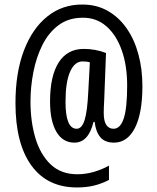

<svg xmlns="http://www.w3.org/2000/svg" viewBox="-20 -740 691 844"><path d="M606 -362Q606 -242 573 -177.5Q540 -113 481 -113Q441 -113 421 -137Q401 -161 396 -204H391Q369 -113 307 -113Q256 -113 228 -160.5Q200 -208 200 -294Q200 -406 238 -465.5Q276 -525 348 -525Q400 -525 446 -507L438 -299Q437 -284 436.5 -268.5Q436 -253 436 -244Q436 -207 447.5 -190.5Q459 -174 479 -174Q509 -174 524 -219.5Q539 -265 539 -364Q539 -452 515 -519.5Q491 -587 447 -625Q403 -663 343 -662Q281 -662 237 -629Q193 -596 166 -541.5Q139 -487 126.5 -422Q114 -357 114 -294Q114 -206 135.5 -133.5Q157 -61 202.5 -17.5Q248 26 320 26Q358 26 394.5 15Q431 4 459 -12V51Q428 67 394.5 75.5Q361 84 318 84Q188 84 118 -12.5Q48 -109 48 -287Q48 -420 85 -517.5Q122 -615 188.5 -668Q255 -721 343 -720Q405 -720 454 -692Q503 -664 537 -615Q571 -566 588.5 -501Q606 -436 606 -362ZM268 -292Q268 -174 317 -174Q340 -174 352 -212.5Q364 -251 368 -336L375 -466Q363 -470 343 -470Q308 -470 288 -424.5Q268 -379 268 -292Z"/></svg>

Font: Noto Sans Malayalam ExtraCondensed
Style: Regular
Weight: 400
Width: 2
Designer: Jelle Bosma - Monotype Design Team
Foundry: Monotype Imaging Inc.
Version: Version 2.104; ttfautohint (v1.8.4.7-5d5b)